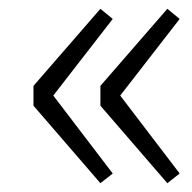

<svg xmlns="http://www.w3.org/2000/svg" viewBox="-20 -494 435 436"><path d="M56 -254V-299L208 -474L236 -451L101 -277L236 -100L208 -78ZM208 -254V-299L360 -474L388 -451L253 -277L388 -100L360 -78Z"/></svg>

Font: Nebula Sans Light
Style: Regular
Weight: 300
Designer: Paul D. Hunt for Adobe (as Source Sans)
Foundry: Nebula Entertainment & Broadcasting LLC
Version: Version 1.010